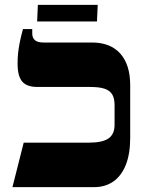

<svg xmlns="http://www.w3.org/2000/svg" viewBox="-20 -766 603 786"><path d="M31 0 77 -182H343Q400 -182 424.5 -199.5Q449 -217 449 -255V-336Q449 -364 439 -380Q429 -396 407.5 -403Q386 -410 349 -410H133Q90 -410 71 -432Q52 -454 52 -506Q52 -529 54 -548Q56 -567 60.5 -590.5Q65 -614 74 -647H112V-629Q112 -611 123 -601.5Q134 -592 158 -592H356Q432 -592 472.5 -546.5Q513 -501 513 -417V-202Q513 -136 495 -91Q477 -46 444 -23Q411 0 366 0ZM132 -678 135 -746H380L377 -678Z"/></svg>

Font: Noto Serif Hebrew ExtraBold
Style: Regular
Weight: 800
Version: Version 2.003